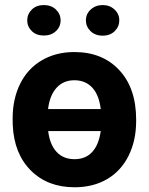

<svg xmlns="http://www.w3.org/2000/svg" viewBox="-20 -749 604 778"><path d="M31.2 0ZM31.2 -269Q31.2 -348.1 61.8 -409.7Q92.3 -471.2 149.4 -504.6Q206.5 -538.1 281.2 -538.1Q395.5 -538.1 463.6 -464.6Q531.7 -391.1 531.7 -264.2V-258.8Q531.7 -179.7 501.2 -118.2Q470.7 -56.6 414.3 -23.4Q357.9 9.8 282.2 9.8Q172.9 9.8 105 -58.1Q37.1 -126 31.7 -241.2ZM281.2 -423.8Q236.8 -423.8 209 -393.1Q181.2 -362.3 174.8 -307.1H388.2Q381.3 -364.3 353.8 -394Q326.2 -423.8 281.2 -423.8ZM282.2 -104Q326.7 -104 353.5 -133.1Q380.4 -162.1 388.2 -217.8H175.3Q181.6 -163.6 209 -133.8Q236.3 -104 282.2 -104ZM225.6 -666.5Q225.6 -640.6 206.5 -622.8Q187.5 -605 157.7 -605Q127.4 -605 108.9 -623Q90.3 -641.1 90.3 -666.5Q90.3 -691.9 108.9 -710.2Q127.4 -728.5 157.7 -728.5Q188 -728.5 206.8 -710.2Q225.6 -691.9 225.6 -666.5ZM328.1 -666.5Q328.1 -692.9 347.9 -710.7Q367.7 -728.5 396 -728.5Q424.8 -728.5 444.1 -710.4Q463.4 -692.4 463.4 -666.5Q463.4 -641.1 444.8 -622.8Q426.3 -604.5 396 -604.5Q365.7 -604.5 346.9 -622.8Q328.1 -641.1 328.1 -666.5Z"/></svg>

Font: Roboto-o
Style: o-Bold
Weight: 700
Designer: Google
Version: Version 2.134; 2016; ttfautohint (v1.6)